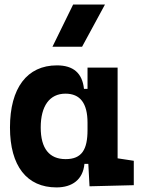

<svg xmlns="http://www.w3.org/2000/svg" viewBox="-20 -815 626 845"><path d="M228.5 9.8C298.3 9.8 345.2 -24.9 351.6 -93.8H368.7L374 4.9L568.8 0V-107.4L497.6 -118.2V-517.6H365.2V-423.8H349.6C342.3 -493.2 302.7 -527.3 230.5 -527.3C99.1 -527.3 23.9 -427.7 23.9 -253.9C23.9 -84 98.6 9.8 228.5 9.8ZM365.2 -242.7C365.2 -157.2 340.3 -114.7 269 -114.7C196.8 -114.7 159.2 -161.6 159.2 -253.9C159.2 -349.1 198.7 -402.8 268.1 -402.8C333 -402.8 365.2 -360.4 365.2 -274.9ZM210.9 -609.4H341.3L441.9 -794.9H301.8Z"/></svg>

Font: Cascadia Code
Style: Bold
Weight: 700
Monospace: yes
Designer: Aaron Bell
Foundry: Saja Typeworks
Version: Version 2404.023